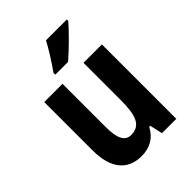

<svg xmlns="http://www.w3.org/2000/svg" viewBox="-222 -969 996 996"><g transform="rotate(-45 276.5 -471.0)"><path d="M450 -849V-859H297C273 -814 239 -760 205 -712V-699H299C347 -740 420 -813 450 -849ZM487 -639H352V-367C352 -259 335 -199 262 -199C217 -199 198 -240 198 -321V-639H64V-284C64 -153 120 -83 224 -83C283 -83 331 -109 358 -163H366L382 -93H487Z"/></g></svg>

Font: Noto Sans Kannada UI Condensed
Style: Bold
Weight: 700
Width: 3
Designer: Jelle Bosma - Monotype Design Team
Foundry: Monotype Imaging Inc.
Version: Version 2.005